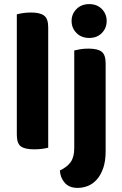

<svg xmlns="http://www.w3.org/2000/svg" viewBox="-20 -721 595 936"><path d="M62 -64V-651Q72 -654 90.5 -657Q109 -660 131 -660Q175 -660 195 -645Q215 -630 215 -588V-1Q204 2 186 4.5Q168 7 146 7Q101 7 81.5 -7.5Q62 -22 62 -64ZM495 16Q495 64 483.5 97.5Q472 131 453 153Q434 175 409.5 185Q385 195 358 195Q318 195 296 170.5Q274 146 272 110Q308 93 325 68.5Q342 44 342 0V-475Q353 -478 371 -481Q389 -484 411 -484Q456 -484 475.5 -469Q495 -454 495 -412ZM415 -701Q453 -701 476.5 -677Q500 -653 500 -619Q500 -584 476.5 -560Q453 -536 415 -536Q377 -536 353 -560Q329 -584 329 -619Q329 -653 353 -677Q377 -701 415 -701Z"/></svg>

Font: Baloo 2 Latin
Style: Bold
Weight: 400
Designer: Sarang Kulkarni and Ek Type
Foundry: Ek Type
Version: Version 1.001